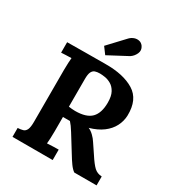

<svg xmlns="http://www.w3.org/2000/svg" viewBox="-170 -816 854 924"><g transform="rotate(30 257.5 -353.5)"><path d="M37.4 0V-49.5Q54.6 -50.2 66.6 -53.9Q78.5 -57.6 84.7 -71Q90.9 -84.3 90.9 -114.8V-402.6Q90.9 -422.8 91.9 -441.7Q92.8 -460.6 93.9 -470.1Q82.1 -469.7 63.8 -469.2Q45.5 -468.6 37.4 -467.9V-525.9Q90.9 -526.6 144.1 -526.8Q197.3 -527 250.8 -527.3Q349.8 -528.1 408.9 -491.7Q467.9 -455.4 465.7 -365.6Q464.6 -333.7 449.9 -305.3Q435.3 -276.9 406.3 -255Q377.3 -233.2 333.3 -220.8Q347.6 -214.9 361.8 -201.3Q375.9 -187.8 385.4 -172.7L420.6 -120.3Q445.5 -81.8 462.4 -66.2Q479.3 -50.6 504.6 -49.5V0H380.6Q367.1 -9.5 353.9 -27.9Q340.7 -46.2 326 -70.8L270.3 -160.6Q260.7 -176 253.4 -186.1Q246.1 -196.2 238.7 -204.3Q227 -204.3 218.7 -204.3Q210.5 -204.3 199.9 -204.3V-123.9Q199.9 -103 198.9 -84.2Q198 -65.3 196.9 -55.7Q208.7 -56.8 230.7 -57.4Q252.7 -57.9 260.7 -57.9V0ZM235.8 -258.5Q298.1 -258.5 325.3 -286.4Q352.4 -314.3 352.4 -371.8Q352.4 -407.8 341 -428.5Q329.7 -449.2 312.8 -459.1Q295.9 -469 278.9 -471.8Q261.8 -474.5 250.1 -474.5Q234.3 -474.5 223.1 -470.7Q212 -466.8 205.9 -454.3Q199.9 -441.9 199.9 -415.5V-261.5Q208.3 -260.4 217.3 -259.4Q226.3 -258.5 235.8 -258.5ZM227.4 -563.3 200.2 -599.9 283.5 -688.7Q294.1 -699.3 307.5 -703.9Q320.9 -708.5 334.1 -705.5Q347.3 -702.6 356.4 -690.1Q369.3 -671.1 360.3 -651.1Q351.3 -631.1 333.7 -619.7Z"/></g></svg>

Font: Parastoo
Style: Regular
Weight: 400
Foundry: Saber Rastikerdar (saber.rastikerdar@gmail.com)
Version: Version 3.000